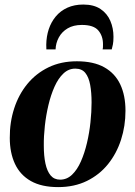

<svg xmlns="http://www.w3.org/2000/svg" viewBox="-20 -790 580 824"><path d="M310 -527Q381.5 -527 427.5 -501.2Q473.5 -475.5 496 -428Q518.5 -380.5 518.5 -314.5Q518.5 -249.5 499.5 -190.5Q480.5 -131.5 443.8 -85.8Q407 -40 353 -13.5Q299 13 229.5 13Q158.5 13 112.5 -13Q66.5 -39 44.2 -86.8Q22 -134.5 22 -198Q21.5 -265 40.8 -324.5Q60 -384 97.2 -429.5Q134.5 -475 188 -501Q241.5 -527 310 -527ZM303 -495.5Q274 -495.5 251.8 -474.2Q229.5 -453 213.8 -417.5Q198 -382 187.8 -338.8Q177.5 -295.5 172.5 -250Q167.5 -204.5 168 -165Q168 -121 175 -88.2Q182 -55.5 197.2 -37.2Q212.5 -19 238 -19Q267 -19 289.2 -40.2Q311.5 -61.5 327.2 -97.2Q343 -133 353.2 -176.5Q363.5 -220 368.2 -265Q373 -310 373 -350Q373 -393 367 -425.8Q361 -458.5 346.2 -477Q331.5 -495.5 303 -495.5ZM179 -578Q179 -582.5 178.8 -586.5Q178.5 -590.5 178.5 -598Q179 -633.5 189.2 -664.5Q199.5 -695.5 219.5 -719.5Q239.5 -743.5 269.2 -757Q299 -770.5 337.5 -770.5Q383 -770.5 411.5 -751.2Q440 -732 453.5 -700.5Q467 -669 467 -632Q467 -611.5 464.5 -599.2Q462 -587 459.5 -578H420.5Q421 -581.5 421.8 -586.5Q422.5 -591.5 422 -600.5Q422 -635.5 402 -659.2Q382 -683 331.5 -683Q295 -683 270.2 -668.2Q245.5 -653.5 232.5 -629.5Q219.5 -605.5 218.5 -578Z"/></svg>

Font: Merriweather 120pt
Style: Bold Italic
Weight: 700
Italic angle: -7.8°
Version: Version 2.101